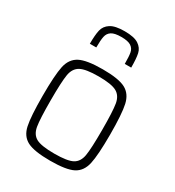

<svg xmlns="http://www.w3.org/2000/svg" viewBox="-179 -843 872 957"><g transform="rotate(30 257.0 -364.5)"><path d="M63 -254Q63 -373 74 -424.5Q85 -476 125 -497Q165 -518 257 -518Q349 -518 388.5 -497Q428 -476 439.5 -424.5Q451 -373 451 -254Q451 -136 439.5 -84.5Q428 -33 388.5 -12.5Q349 8 257 8Q165 8 125 -12.5Q85 -33 74 -84Q63 -135 63 -254ZM405 -254Q405 -361 398 -402.5Q391 -444 361 -460.5Q331 -477 257 -477Q183 -477 153 -460.5Q123 -444 116 -402.5Q109 -361 109 -254Q109 -147 116 -106Q123 -65 152.5 -49Q182 -33 257 -33Q332 -33 361.5 -49Q391 -65 398 -106Q405 -147 405 -254ZM375 -596H338Q338 -639 334 -660Q330 -681 312.5 -692.5Q295 -704 257 -704Q218 -704 200.5 -692.5Q183 -681 178.5 -659.5Q174 -638 174 -596H137Q137 -647 143.5 -675Q150 -703 176 -720Q202 -737 257 -737Q312 -737 337.5 -720Q363 -703 369 -675.5Q375 -648 375 -596Z"/></g></svg>

Font: Saira Semi Condensed ExtraLight
Style: Regular
Weight: 200
Width: 4
Designer: Hector Gatti with collaboration of the Omnibus-Type team
Foundry: Omnibus-Type
Version: Version 1.001; ttfautohint (v1.8)